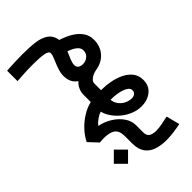

<svg xmlns="http://www.w3.org/2000/svg" viewBox="-83 -873 1613 1613"><g transform="rotate(45 723.0 -66.5)"><path d="M568.8 -224.6Q572.3 -203.1 581.8 -181.6Q591.3 -160.2 606.2 -145.8Q621.1 -131.3 640.1 -131.3H653.3V0H640.1Q608.9 0 579.1 -14.2Q549.3 -28.3 530.8 -50.8Q510.3 -21.5 481.2 -6.8Q452.1 7.8 407.2 7.8Q380.4 7.8 350.3 -1.5Q320.3 -10.7 291.7 -22.7Q263.2 -34.7 239.7 -43.9Q216.3 -53.2 202.1 -53.2Q176.8 -53.2 168.7 -6.6Q160.6 40 160.6 118.7Q160.6 179.2 163.8 231.7Q167 284.2 168.9 311H44.9Q42 259.8 40 212.2Q38.1 164.6 38.1 119.6Q38.1 36.1 46.6 -27.8Q55.2 -91.8 84 -131.8Q112.8 -171.9 172.9 -182.6Q189.9 -238.8 217.8 -285.9Q245.6 -333 285.2 -361.3Q324.7 -389.6 376 -389.6Q452.6 -389.6 504.6 -345Q556.6 -300.3 568.8 -224.6ZM457 -178.7Q457 -212.4 435.3 -238Q413.6 -263.7 377.9 -263.7Q355 -263.7 337.4 -248.3Q319.8 -232.9 307.9 -209.5Q295.9 -186 288.1 -162.6Q324.7 -146 356.9 -133.5Q389.2 -121.1 409.2 -121.1Q435.1 -121.1 446 -138.4Q457 -155.8 457 -178.7Z M633.8 0V-131.3H718.8V-141.6Q718.8 -189.5 728.8 -242.2Q738.8 -294.9 761 -340.8Q783.2 -386.7 819.8 -415.5Q856.4 -444.3 909.7 -444.3Q978.5 -444.3 1017.3 -396Q1056.2 -347.7 1056.2 -275.9Q1056.2 -230.5 1038.8 -186.3Q1021.5 -142.1 991.7 -104.2Q961.9 -66.4 924.1 -39.6Q886.2 -12.7 844.7 -2Q852.1 23.4 871.3 51Q890.6 78.6 915 97.7Q926.3 37.1 958.7 -15.1Q991.2 -67.4 1037.1 -99.4Q1083 -131.3 1135.3 -131.3H1151.4V0H1134.3Q1070.3 0 1045.2 33.2Q1020 66.4 1020 135.3Q1020 147.5 1020.8 160.4Q1021.5 173.3 1022.5 186.5L941.9 262.2Q892.6 238.3 848.4 197Q804.2 155.8 772.2 104.5Q740.2 53.2 728 0ZM905.3 -317.9Q886.2 -317.9 872.6 -301.3Q858.9 -284.7 849.9 -257.8Q840.8 -231 836.7 -200.2Q832.5 -169.4 832.5 -141.6V-130.9Q864.7 -133.3 891.4 -152.3Q918 -171.4 934.1 -201.7Q950.2 -231.9 950.2 -267.1Q950.2 -290.5 937.7 -304.2Q925.3 -317.9 905.3 -317.9Z M1219.7 0H1131.3V-131.3H1219.7Q1259.3 -131.3 1273.7 -155.3Q1288.1 -179.2 1288.1 -216.3Q1288.1 -249.5 1280.8 -288.3Q1273.4 -327.1 1265.1 -364.3L1384.8 -395Q1394 -350.6 1399.4 -306.9Q1404.8 -263.2 1404.8 -223.6Q1404.8 -159.7 1387.7 -109.1Q1370.6 -58.6 1330.1 -29.3Q1289.6 0 1219.7 0ZM1231.9 61 1316.4 145.5 1231.9 230 1147.5 145.5Z"/></g></svg>

Font: Vazirmatn FD
Style: Bold
Weight: 700
Designer: Saber Rastikerdar
Foundry: Saber Rastikerdar
Version: Version 33.001